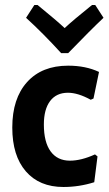

<svg xmlns="http://www.w3.org/2000/svg" viewBox="-20 -736 433 766"><path d="M360 -716 393 -665Q342 -617 252 -524H224Q152 -603 84 -665L117 -716H130Q206 -654 238 -624Q271 -655 347 -716ZM252 -474Q322 -474 375 -449L353 -343L342 -338Q291 -366 251 -366Q205 -366 180 -333Q155 -300 155 -239Q155 -169 182 -132Q209 -95 259 -95Q304 -95 359 -120L369 -112L356 -9Q296 10 233 10Q137 10 83 -52.5Q29 -115 29 -227Q29 -343 88 -408.5Q147 -474 252 -474Z"/></svg>

Font: Alegreya Sans
Style: Bold
Weight: 700
Designer: Juan Pablo del Peral
Foundry: Huerta Tipografica
Version: Version 2.007